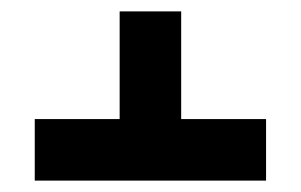

<svg xmlns="http://www.w3.org/2000/svg" viewBox="-20 -642 528 337"><path d="M298 -433V-622H190V-433H41V-325H447V-433Z"/></svg>

Font: Noto Sans Hebrew ExtraCondensed
Style: Bold
Weight: 700
Width: 2
Designer: Monotype Design Team
Foundry: Monotype Imaging Inc.
Version: Version 2.004